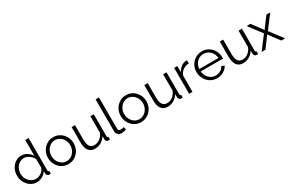

<svg xmlns="http://www.w3.org/2000/svg" viewBox="142 -2031 5008 3341"><g transform="rotate(-30 2646.0 -360.0)"><path d="M39.6 -259.4Q39.6 -332.8 70.4 -394.2Q101.2 -455.5 155 -492.7Q208.8 -529.8 277.8 -529.8Q343.2 -529.8 394.7 -495.2Q446.1 -460.6 475 -412.1V-730H543V-82.3Q543 -68.4 548.9 -61.5Q554.8 -54.6 567.5 -53.9V0Q547.2 2.8 536.1 2.2Q514.5 0.8 499 -15Q483.5 -30.8 483.5 -49.9V-100.9Q451.9 -50.4 398.9 -20.2Q345.8 10 288.9 10Q234.9 10 189.3 -11.9Q143.6 -33.9 110.1 -72Q76.6 -110.2 58.1 -158.4Q39.6 -206.6 39.6 -259.4ZM475 -178.9V-339.8Q462.1 -376.1 433.1 -405.5Q404 -435 367.6 -452.6Q331.1 -470.3 295.5 -470.3Q252.9 -470.3 218.8 -452.5Q184.6 -434.7 160.2 -404.7Q135.8 -374.7 122.8 -337Q109.8 -299.4 109.8 -258.7Q109.8 -216.8 124.4 -179Q139.1 -141.2 165.8 -111.8Q192.5 -82.5 227.7 -66Q262.8 -49.5 303.8 -49.5Q329.5 -49.5 357.7 -59.5Q385.8 -69.6 411.2 -87.5Q436.5 -105.4 453.7 -129Q470.9 -152.5 475 -178.9Z M919.2 10Q862.6 10 815.5 -11.4Q768.4 -32.7 733.6 -70.2Q698.9 -107.7 679.9 -156.4Q660.9 -205.2 660.9 -259.4Q660.9 -314.7 680.1 -363.4Q699.2 -412.1 733.9 -449.6Q768.6 -487.1 816.1 -508.5Q863.6 -529.8 919.6 -529.8Q975.6 -529.8 1022.7 -508.5Q1069.8 -487.1 1104.9 -449.6Q1139.9 -412.1 1159.1 -363.4Q1178.2 -314.7 1178.2 -259.4Q1178.2 -205.2 1159.2 -156.4Q1140.2 -107.7 1105.4 -70.2Q1070.5 -32.7 1023.2 -11.4Q975.9 10 919.2 10ZM730.3 -258.2Q730.3 -200.3 755.9 -152.8Q781.5 -105.2 824.1 -77.4Q866.8 -49.5 918.9 -49.5Q971.1 -49.5 1014.2 -77.9Q1057.4 -106.2 1083.1 -154.4Q1108.8 -202.6 1108.8 -260.4Q1108.8 -318.2 1083.1 -365.9Q1057.4 -413.6 1014.3 -442Q971.2 -470.3 919.2 -470.3Q867.4 -470.3 824.5 -441.4Q781.5 -412.5 755.9 -364.7Q730.3 -316.9 730.3 -258.2Z M1286.5 -214.6V-521.1H1354.5V-226.6Q1354.5 -137.8 1385 -93.6Q1415.5 -49.5 1476.1 -49.5Q1516.2 -49.5 1553.4 -67.2Q1590.6 -84.9 1619.8 -117.3Q1649 -149.7 1664 -193.2V-521.1H1732V-82.3Q1732 -68.4 1737.9 -61.5Q1743.8 -54.6 1756.5 -53.9V0Q1744.1 1.4 1737.2 1.6Q1730.3 1.8 1724.1 1.5Q1703.5 0.4 1689.1 -13.7Q1674.6 -27.7 1673.9 -47.8L1672.5 -117.9Q1638.5 -57.8 1579.9 -23.9Q1521.4 10 1452.8 10Q1370.8 10 1328.7 -46.8Q1286.5 -103.6 1286.5 -214.6Z M1889 -730H1957V-117.9Q1957 -79 1970.8 -67Q1984.5 -54.9 2005.3 -54.9Q2023.4 -54.9 2041.4 -58.8Q2059.3 -62.8 2072.3 -67.5L2084.3 -11.9Q2064.9 -4.4 2037.6 1Q2010.2 6.4 1989.9 6.4Q1943.6 6.4 1916.3 -20.7Q1889 -47.8 1889 -95.3Z M2380.2 10Q2323.6 10 2276.5 -11.4Q2229.4 -32.7 2194.6 -70.2Q2159.9 -107.7 2140.9 -156.4Q2121.9 -205.2 2121.9 -259.4Q2121.9 -314.7 2141.1 -363.4Q2160.2 -412.1 2194.9 -449.6Q2229.6 -487.1 2277.1 -508.5Q2324.6 -529.8 2380.6 -529.8Q2436.6 -529.8 2483.7 -508.5Q2530.8 -487.1 2565.9 -449.6Q2600.9 -412.1 2620.1 -363.4Q2639.2 -314.7 2639.2 -259.4Q2639.2 -205.2 2620.2 -156.4Q2601.2 -107.7 2566.4 -70.2Q2531.5 -32.7 2484.2 -11.4Q2436.9 10 2380.2 10ZM2191.3 -258.2Q2191.3 -200.3 2216.9 -152.8Q2242.5 -105.2 2285.1 -77.4Q2327.8 -49.5 2379.9 -49.5Q2432.1 -49.5 2475.2 -77.9Q2518.4 -106.2 2544.1 -154.4Q2569.8 -202.6 2569.8 -260.4Q2569.8 -318.2 2544.1 -365.9Q2518.4 -413.6 2475.3 -442Q2432.2 -470.3 2380.2 -470.3Q2328.4 -470.3 2285.5 -441.4Q2242.5 -412.5 2216.9 -364.7Q2191.3 -316.9 2191.3 -258.2Z M2747.5 -214.6V-521.1H2815.5V-226.6Q2815.5 -137.8 2846 -93.6Q2876.5 -49.5 2937.1 -49.5Q2977.2 -49.5 3014.4 -67.2Q3051.6 -84.9 3080.8 -117.3Q3110 -149.7 3125 -193.2V-521.1H3193V-82.3Q3193 -68.4 3198.9 -61.5Q3204.8 -54.6 3217.5 -53.9V0Q3205.1 1.4 3198.2 1.6Q3191.3 1.8 3185.1 1.5Q3164.5 0.4 3150.1 -13.7Q3135.6 -27.7 3134.9 -47.8L3133.5 -117.9Q3099.5 -57.8 3040.9 -23.9Q2982.4 10 2913.8 10Q2831.8 10 2789.7 -46.8Q2747.5 -103.6 2747.5 -214.6Z M3606.9 -460.9Q3538.9 -459.3 3487.3 -423Q3435.8 -386.7 3414.8 -323.8V0H3346.8V-521.1H3410.6V-396.3Q3437.6 -450.6 3482.4 -484.7Q3527.2 -518.8 3576.8 -523.4Q3586.8 -523.6 3594.2 -523.8Q3601.6 -523.9 3606.9 -523.2Z M3907.2 10Q3850.6 10 3803 -11.5Q3755.4 -33 3720.1 -70.5Q3684.9 -108 3665.4 -157.1Q3645.9 -206.3 3645.9 -261.6Q3645.9 -335.3 3679.6 -396Q3713.4 -456.7 3772.4 -493.3Q3831.4 -529.8 3906.5 -529.8Q3982.5 -529.8 4040.4 -492.8Q4098.3 -455.7 4131.3 -395.2Q4164.2 -334.7 4164.2 -263.2Q4164.2 -255.3 4163.9 -247.9Q4163.5 -240.4 4162.8 -236H3717.5Q3721.8 -180.3 3748.5 -136.5Q3775.2 -92.8 3817.7 -67.6Q3860.2 -42.5 3909.6 -42.5Q3961.2 -42.5 4006.5 -68.4Q4051.8 -94.3 4069.5 -135.9L4128.8 -119.6Q4112.6 -82.5 4079.7 -53Q4046.8 -23.4 4002.3 -6.7Q3957.9 10 3907.2 10ZM3715.3 -284.9H4100.2Q4096.2 -341.5 4069.4 -384.8Q4042.7 -428.1 4000.4 -452.7Q3958.2 -477.4 3906.8 -477.4Q3856.3 -477.4 3814.1 -452.7Q3771.9 -428.1 3745.6 -384.6Q3719.3 -341.2 3715.3 -284.9Z M4263.5 -214.6V-521.1H4331.5V-226.6Q4331.5 -137.8 4362 -93.6Q4392.5 -49.5 4453.1 -49.5Q4493.2 -49.5 4530.4 -67.2Q4567.6 -84.9 4596.8 -117.3Q4626 -149.7 4641 -193.2V-521.1H4709V-82.3Q4709 -68.4 4714.9 -61.5Q4720.8 -54.6 4733.5 -53.9V0Q4721.1 1.4 4714.2 1.6Q4707.3 1.8 4701.1 1.5Q4680.5 0.4 4666.1 -13.7Q4651.6 -27.7 4650.9 -47.8L4649.5 -117.9Q4615.5 -57.8 4556.9 -23.9Q4498.4 10 4429.8 10Q4347.8 10 4305.7 -46.8Q4263.5 -103.6 4263.5 -214.6Z M4879.2 -521.1 5031.6 -316.8 5039.6 -301.9 5048.3 -316.8 5200 -521.1H5276.8L5079.4 -259.4L5276.9 0H5200.1L5048.3 -203.1L5039.6 -217.2L5031.6 -203.1L4879.8 0H4802.9L5000.5 -259.4L4803.1 -521.1Z"/></g></svg>

Font: Raleway Thin
Style: Regular
Weight: 100
Designer: Matt McInerney, Pablo Impallari, Rodrigo Fuenzalida
Foundry: Matt McInerney, Pablo Impallari, Rodrigo Fuenzalida
Version: Version 4.026